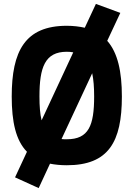

<svg xmlns="http://www.w3.org/2000/svg" viewBox="-20 -834 684 983"><path d="M322 12C536 12 604 -108 604 -340C604 -467 583 -564 529 -625L596 -768L471 -814L414 -692C387 -698 356 -702 322 -702C108 -702 40 -572 40 -340C40 -210 61 -115 118 -57L57 74L178 129L236 4C261 9 290 12 322 12ZM182 -340C182 -489 210 -569 322 -569C334 -569 345 -568 355 -566L193 -218C185 -250 182 -291 182 -340ZM322 -121C312 -121 303 -121 295 -122L452 -459C459 -426 462 -387 462 -340C462 -191 434 -121 322 -121Z"/></svg>

Font: TitilliumText22L
Style: 999 wt
Weight: 900
Designer: Campivisivi
Foundry: Campivisivi
Version: 1.000